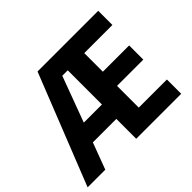

<svg xmlns="http://www.w3.org/2000/svg" viewBox="-156 -941 1168 1168"><g transform="rotate(-45 428.0 -357.0)"><path d="M804 0H417V-171H215L151 0H-1L282 -714H804V-592H562V-432H788V-310H562V-123H804ZM261 -295H417V-589H370Z"/></g></svg>

Font: Noto Sans Thai SemiCondensed
Style: Bold
Weight: 700
Width: 4
Designer: Monotype Design Team
Foundry: Monotype Imaging Inc.
Version: Version 2.001